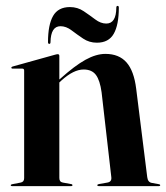

<svg xmlns="http://www.w3.org/2000/svg" viewBox="-20 -632 564 652"><path d="M181.5 -442V-362L184.5 -364.5Q234 -409 270.2 -429Q306.5 -449 338 -449Q384 -449 409.5 -420.2Q435 -391.5 442.5 -330.5L480 -30.5Q482 -13.5 495 -11L519.5 -6.5Q524 -6 524 -3Q524 0 520 0H315Q310.5 0 310.5 -3Q310.5 -6 316 -7L344.5 -12Q360 -14.5 358 -30.5L325 -318.5Q319.5 -359 305.8 -377.5Q292 -396 264 -396Q230 -396 189 -359L181.5 -352V-27.5Q181.5 -14 193.5 -12L221 -7Q226 -6.5 226 -3Q226 0 222 0H20.5Q16.5 0 16.5 -3Q16.5 -5.5 21.5 -6.5L50 -12Q62 -14 62 -27V-392.5Q62 -399 55.5 -399H23Q18.5 -399 18.5 -402.5Q18.5 -404.5 22.5 -406L166 -446Q173 -448 176 -448Q181.5 -448 181.5 -442ZM309 -487Q283 -487 262.2 -501Q241.5 -515 223 -529Q204.5 -543 185.5 -543Q152.5 -543 151.5 -489Q151.5 -483 147.5 -483Q143 -483 143 -489Q143 -547.5 160.2 -577.8Q177.5 -608 217.5 -608Q243.5 -608 264.2 -594Q285 -580 303.5 -566Q322 -552 341 -552Q374.5 -552 375 -606Q375 -612 379.5 -612Q383.5 -612 383.5 -606Q383.5 -547.5 366.2 -517.2Q349 -487 309 -487Z"/></svg>

Font: Fraunces 144pt SemiBold
Style: Regular
Weight: 600
Version: Version 1.000;[0bf87f6ff]